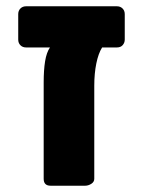

<svg xmlns="http://www.w3.org/2000/svg" viewBox="-20 -591 455 611"><path d="M141 0Q119 0 119 -22V-329Q119 -368 123.5 -396Q128 -424 139 -440H63Q52 -440 45 -447Q38 -454 38 -465V-546Q38 -557 45 -564Q52 -571 63 -571H352Q363 -571 370 -564Q377 -557 377 -546V-465Q377 -455 370.5 -447.5Q364 -440 352 -440H305Q293 -421 286.5 -389Q280 -357 280 -318V-22Q280 -12 270.5 -6Q261 0 251 0Z"/></svg>

Font: Fz Rubik
Style: Bold
Weight: 700
Designer: Hubert and Fischer
Foundry: Hubert and Fischer
Version: Vit hóa bi FontZin.com